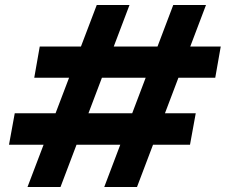

<svg xmlns="http://www.w3.org/2000/svg" viewBox="-20 -748 903 768"><path d="M397 0 673 -728H804L528 0ZM90 0 367 -728H498L222 0ZM16 -169 39 -295H763L740 -169ZM117 -437 139 -562H863L841 -437Z"/></svg>

Font: DM Sans 12pt ExtraBold
Style: Italic
Weight: 800
Italic angle: -10°
Version: Version 4.004;gftools[0.9.30]